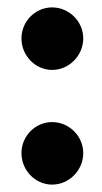

<svg xmlns="http://www.w3.org/2000/svg" viewBox="-20 -489 276 519"><path d="M38 -385C38 -339 75 -300 121 -300C167 -300 205 -339 205 -385C205 -432 166 -469 121 -469C75 -469 38 -431 38 -385ZM38 -75C38 -29 75 10 121 10C167 10 205 -29 205 -75C205 -122 166 -159 121 -159C75 -159 38 -121 38 -75Z"/></svg>

Font: Bluebird
Style: SfBdExt
Weight: 700
Designer: Jasper
Foundry: Cannot Into Space Fonts
Version: Version 0.98